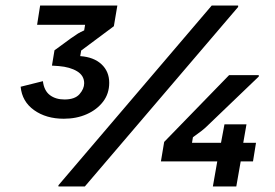

<svg xmlns="http://www.w3.org/2000/svg" viewBox="-20 -670 990 690"><path d="M209.2 -243.3Q145.8 -243.3 102.5 -274.2Q59.2 -305 54.2 -358.3L134.2 -378.3Q138.3 -344.2 159.2 -328.3Q180 -312.5 211.7 -312.5Q249.2 -312.5 265.8 -331.7Q282.5 -350.8 282.5 -370.8Q282.5 -398.3 257.1 -413.8Q231.7 -429.2 191.7 -432.5L166.7 -434.2L175.8 -489.2L235 -532.5Q251.7 -544.2 260.4 -549.6Q269.2 -555 282.5 -560.8L285.8 -580.8H113.3L124.2 -650H401.7L389.2 -575.8L271.7 -488.3L268.3 -468.3Q316.7 -465 344.6 -439.2Q372.5 -413.3 372.5 -372.5Q372.5 -333.3 350.4 -304.6Q328.3 -275.8 291.7 -259.6Q255 -243.3 209.2 -243.3ZM190 0V-4.2L740.8 -650H835.8V-645L285 0ZM558.3 -90 570 -160 803.3 -400H910V-395L728.3 -220.8Q715.8 -208.3 703.8 -199.2Q691.7 -190 673.3 -176.7L670 -156.7H774.2L786.7 -223.3H865.8L854.2 -156.7H900L889.2 -90H845L829.2 0H745L760.8 -90Z"/></svg>

Font: Familjen Grotesk Medium
Style: Italic
Weight: 500
Italic angle: -9.46201°
Designer: Anders Wikstroem, Jonas Baeckman, Matilda Gysing, Kristian Moeller
Foundry: Familjen STHLM AB
Version: Version 2.002; ttfautohint (v1.8.4.7-5d5b)